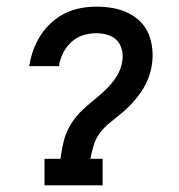

<svg xmlns="http://www.w3.org/2000/svg" viewBox="-20 -558 540 578"><path d="M114 0V-80H162L164 -93Q167 -113 172 -133.5Q177 -154 187 -173Q197 -192 211 -208.5Q225 -225 242 -239.5Q259 -254 276 -268Q293 -282 308 -298Q323 -314 334 -333Q345 -352 348 -373Q351 -390 347 -407.5Q343 -425 332 -436.5Q321 -448 304 -453Q287 -458 270 -458Q250 -458 230.5 -452Q211 -446 195.5 -432Q180 -418 170.5 -399.5Q161 -381 158 -362Q158 -361 158 -360.5Q158 -360 158 -359H68Q68 -360 68 -361.5Q68 -363 69 -364Q73 -388 81.5 -410.5Q90 -433 103.5 -453.5Q117 -474 136 -491Q155 -508 177 -518.5Q199 -529 222.5 -533.5Q246 -538 270 -538Q294 -538 318 -534Q342 -530 363.5 -520Q385 -510 401.5 -494Q418 -478 427 -456.5Q436 -435 438.5 -410.5Q441 -386 437 -362Q434 -341 426 -321Q418 -301 406 -283Q394 -265 379 -248.5Q364 -232 347 -218Q330 -204 312.5 -190Q295 -176 281.5 -158.5Q268 -141 262 -120.5Q256 -100 252 -80H289V0Z"/></svg>

Font: Iosevka Slab Medium
Style: Italic
Weight: 500
Italic angle: -9°
Monospace: yes
Designer: Belleve Invis
Foundry: Belleve Invis
Version: Version 11.1.0; ttfautohint (v1.8.3)